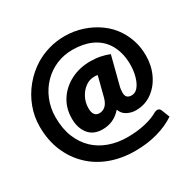

<svg xmlns="http://www.w3.org/2000/svg" viewBox="-179 -874 1164 1169"><g transform="rotate(-30 403.5 -289.5)"><path d="M447 121Q353 121 274 92Q195 63 138 8Q80 -47 47.5 -124.5Q15 -202 15 -298Q15 -368 39.5 -433Q64 -498 108.5 -552Q153 -606 213 -643Q258 -670 310.5 -685Q363 -700 421 -700Q485 -700 545 -680.5Q605 -661 655.5 -624.5Q706 -588 739 -536Q764 -497 778 -450.5Q792 -404 792 -351Q792 -281 764.5 -222Q737 -163 687.5 -127Q638 -91 573 -91Q542 -91 513 -106Q484 -121 473 -153Q443 -120 410.5 -106Q378 -92 340 -92Q276 -92 242.5 -134Q209 -176 209 -242Q209 -315 245 -370.5Q281 -426 342.5 -457.5Q404 -489 480 -489Q518 -489 551.5 -482Q585 -475 611 -464L562 -274Q558 -260 556.5 -248Q555 -236 555 -227Q555 -202 566 -192.5Q577 -183 596 -183Q623 -183 642 -207Q661 -231 671.5 -269.5Q682 -308 682 -351Q682 -398 671 -436.5Q660 -475 640 -505Q607 -554 551 -579Q495 -604 421 -604Q359 -604 306.5 -581.5Q254 -559 215 -519Q174 -478 150.5 -420.5Q127 -363 127 -298Q127 -218 151.5 -158Q176 -98 219 -57Q261 -17 320 4Q379 25 447 25Q516 25 573 11.5Q630 -2 664 -23Q675 -29 685 -29Q702 -29 709 -10L730 44Q677 80 604.5 100.5Q532 121 447 121ZM371 -187Q397 -187 415.5 -204.5Q434 -222 443 -258L478 -394Q472 -395 466 -395.5Q460 -396 454 -396Q420 -396 391.5 -375Q363 -354 345.5 -320Q328 -286 328 -246Q328 -216 339.5 -201.5Q351 -187 371 -187Z"/></g></svg>

Font: Aleo Black
Style: Regular
Weight: 900
Designer: Alessio Laiso
Foundry: Alessio Laiso
Version: Version 2.001;gftools[0.9.29]